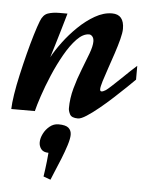

<svg xmlns="http://www.w3.org/2000/svg" viewBox="-67 -451 580 757"><g transform="rotate(5 223.0 -73.0)"><path d="M248 14.2Q222.7 14.2 215.8 1Q209 -12.2 209 -22.9Q209 -62 220 -102.1Q231 -142.1 245.6 -178.7Q260.3 -215.3 271.2 -245.1Q282.2 -274.9 282.2 -293Q282.2 -305.7 276.4 -312.7Q270.5 -319.8 263.2 -319.8Q239.3 -319.8 214.8 -294.4Q190.4 -269 167.7 -229Q145 -189 126.2 -144.5Q107.4 -100.1 94.5 -61.3Q81.5 -22.5 76.2 0H-17.1Q-16.6 -22.5 -11 -58.6Q-5.4 -94.7 4.2 -137Q13.7 -179.2 24.4 -221.2Q35.2 -263.2 45.9 -298.6Q56.6 -334 64.9 -355Q74.7 -380.9 93.8 -387.5Q112.8 -394 138.2 -394H170.9Q170.9 -394 165.3 -374.5Q159.7 -355 151.1 -325.7Q142.6 -296.4 133.5 -266.8Q124.5 -237.3 118.2 -216.8Q132.8 -244.1 157.5 -277.3Q182.1 -310.5 213.4 -340.8Q244.6 -371.1 278.8 -390.6Q313 -410.2 346.2 -410.2Q394 -410.2 394 -353Q394 -337.9 387.2 -311.5Q380.4 -285.2 370.1 -254.2Q359.9 -223.1 349.4 -193.1Q338.9 -163.1 332 -140.4Q325.2 -117.7 325.2 -108.9Q325.2 -100.1 331.1 -100.1Q337.4 -100.1 348.1 -106.9Q354.5 -111.3 369.6 -125.2Q384.8 -139.2 403.1 -156.7Q421.4 -174.3 437.7 -189.9Q454.1 -205.6 462.9 -212.9V-158.2Q451.2 -146.5 429.7 -125.7Q408.2 -105 381.8 -80.8Q355.5 -56.6 329.3 -35.2Q303.2 -13.7 281.5 0.2Q259.8 14.2 248 14.2ZM161.1 264.2 132.8 253.9Q132.8 253.9 137 224.4Q141.1 194.8 144 159.2Q124 159.2 115 147.7Q106 136.2 106 121.1Q106 104.5 115 86.7Q124 68.8 139.4 56.4Q154.8 43.9 173.8 43.9Q202.6 43.9 213.9 54Q225.1 64 225.1 81.1Q225.1 96.2 216.8 122.6Q208.5 148.9 197 177.5Q185.5 206.1 175.3 229.7Q165 253.4 161.1 264.2Z"/></g></svg>

Font: Norican
Style: Regular
Weight: 400
Designer: Vernon Adams
Foundry: Vernon Adams
Version: Version 1.100; ttfautohint (v1.8.4.7-5d5b);gftools[0.9.33]